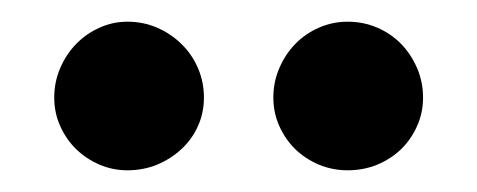

<svg xmlns="http://www.w3.org/2000/svg" viewBox="-20 -736 440 177"><path d="M168 -646Q168 -632 162.5 -619.8Q157 -607.5 147.2 -598.5Q137.5 -589.5 124.8 -584.2Q112 -579 97.5 -579Q84 -579 71.8 -584.2Q59.5 -589.5 50.2 -598.5Q41 -607.5 35.5 -619.8Q30 -632 30 -646Q30 -660.5 35.5 -673.2Q41 -686 50.2 -695.5Q59.5 -705 71.8 -710.5Q84 -716 97.5 -716Q112 -716 124.8 -710.5Q137.5 -705 147.2 -695.5Q157 -686 162.5 -673.2Q168 -660.5 168 -646ZM370 -646Q370 -632 364.5 -619.8Q359 -607.5 349.8 -598.5Q340.5 -589.5 327.8 -584.2Q315 -579 300.5 -579Q286.5 -579 274 -584.2Q261.5 -589.5 252.2 -598.5Q243 -607.5 237.5 -619.8Q232 -632 232 -646Q232 -660.5 237.5 -673.2Q243 -686 252.2 -695.5Q261.5 -705 274 -710.5Q286.5 -716 300.5 -716Q315 -716 327.8 -710.5Q340.5 -705 349.8 -695.5Q359 -686 364.5 -673.2Q370 -660.5 370 -646Z"/></svg>

Font: Lato 2
Style: Bold
Weight: 700
Designer: Lukasz Dziedzic with Adam Twardoch and Botio Nikoltchev
Foundry: tyPoland Lukasz Dziedzic
Version: Version 2.015; 2015-08-06; http://www.latofonts.com/